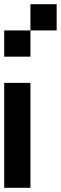

<svg xmlns="http://www.w3.org/2000/svg" viewBox="-20 -895 290 915"><path d="M125 -750V-875H250V-750ZM0 -625V-750H125V-625ZM125 0H0V-500H125Z"/></svg>

Font: Tiny5
Style: Regular
Weight: 400
Designer: Stefan Schmidt
Foundry: Made with Bits'n'Picas by Kreative Software
Version: Version 1.002; ttfautohint (v1.8.4.7-5d5b)